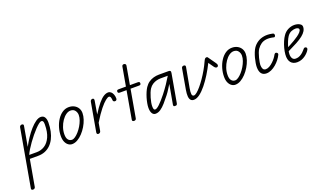

<svg xmlns="http://www.w3.org/2000/svg" viewBox="-150 -1646 4917 2889"><g transform="rotate(-20 2309.0 -202.0)"><path d="M-15.5 451.5Q-28 451.5 -35.8 445.2Q-43.5 439 -41.5 424L121.5 -497.5Q124 -512.5 135 -520Q146 -527.5 158.5 -527.5Q171 -527.5 179 -520.8Q187 -514 184.5 -500.5L128.5 -180Q162.5 -245 204.8 -308.5Q247 -372 292.8 -423.5Q338.5 -475 382.8 -506Q427 -537 465 -537Q506.5 -537 526.8 -505.2Q547 -473.5 546.5 -417.5Q546 -343.5 532.2 -279.8Q518.5 -216 492 -164.5Q465.5 -113 427.2 -76.2Q389 -39.5 339.5 -19.8Q290 0 230 0H96.5L21.5 423Q19 437.5 8.2 444.5Q-2.5 451.5 -15.5 451.5ZM108 -59H230Q298.5 -59 356.5 -96Q414.5 -133 450 -210.5Q485.5 -288 486 -409.5Q486 -422 484.5 -437Q483 -452 475.8 -463.2Q468.5 -474.5 451 -474.5Q436 -474.5 409 -453.5Q382 -432.5 348 -396.8Q314 -361 278 -317Q242 -273 208.5 -226.2Q175 -179.5 148.5 -136Q122 -92.5 108 -59Z M773 9.5Q741.5 9.5 713.8 -9.8Q686 -29 668.8 -66.8Q651.5 -104.5 651.5 -160Q651.5 -227.5 670.8 -293.8Q690 -360 724.8 -413.8Q759.5 -467.5 807 -499.8Q854.5 -532 911.5 -532Q959.5 -532 997 -512.2Q1034.5 -492.5 1055.8 -457.8Q1077 -423 1077 -378Q1077 -331 1059.5 -277.8Q1042 -224.5 1011.5 -173.8Q981 -123 942 -81.5Q903 -40 859.5 -15.2Q816 9.5 773 9.5ZM710.5 -166Q710.5 -108.5 733.2 -80.8Q756 -53 792.5 -53Q816 -53 845.2 -73.2Q874.5 -93.5 904.2 -127.2Q934 -161 958.8 -202.5Q983.5 -244 998.8 -287.2Q1014 -330.5 1014 -369Q1014 -410 989.8 -442Q965.5 -474 918 -474Q881.5 -474 844.8 -447.8Q808 -421.5 777.8 -377Q747.5 -332.5 729 -277.8Q710.5 -223 710.5 -166Z M1600 -377Q1586 -376 1576.8 -384Q1567.5 -392 1567.5 -403.5Q1567.5 -424.5 1560 -448.2Q1552.5 -472 1532 -472Q1515 -472 1477.8 -443.2Q1440.5 -414.5 1384.8 -345.8Q1329 -277 1256 -157.5L1234.5 -34.5Q1231.5 -17 1220.5 -8.5Q1209.5 0 1196 0Q1184 0 1176.5 -7.8Q1169 -15.5 1171.5 -32L1253 -493Q1256 -510.5 1266.8 -519Q1277.5 -527.5 1290 -527.5Q1302 -527.5 1309.2 -519Q1316.5 -510.5 1313 -490.5L1277.5 -281Q1338.5 -379 1385.8 -434.8Q1433 -490.5 1471.5 -513.8Q1510 -537 1543.5 -537Q1569.5 -537 1589 -519.8Q1608.5 -502.5 1619.2 -473.5Q1630 -444.5 1630 -410Q1630 -398 1623.5 -388Q1617 -378 1600 -377Z M1767.5 0Q1753.5 0 1745 -7Q1736.5 -14 1739 -28L1817.5 -474H1710.5Q1692 -474 1685.2 -481.5Q1678.5 -489 1678.5 -501.5Q1678.5 -513 1685.2 -520.2Q1692 -527.5 1710.5 -527.5H1827L1880.5 -830Q1883 -843.5 1891.5 -849.8Q1900 -856 1910.5 -856Q1925 -856 1935.2 -847.5Q1945.5 -839 1943 -823L1891 -527.5H2017.5Q2036 -527.5 2042 -520.5Q2048 -513.5 2048 -501.5Q2048 -489 2042 -481.5Q2036 -474 2017.5 -474H1881.5L1803 -28Q1800.5 -13 1790.5 -6.5Q1780.5 0 1767.5 0Z M2108 9.5Q2074 9.5 2054.8 -22.2Q2035.5 -54 2035.5 -110Q2035.5 -142.5 2043 -183.5Q2050.5 -224.5 2063.2 -267Q2076 -309.5 2092.5 -347.5Q2109 -385.5 2126.5 -412Q2154.5 -454 2191.2 -479.2Q2228 -504.5 2270 -515.8Q2312 -527 2354.5 -527H2508Q2531 -527 2538.2 -517.5Q2545.5 -508 2541 -483.5L2460.5 -28.5Q2459.5 -23 2453.8 -11.5Q2448 0 2424.5 0Q2403.5 0 2400 -8.8Q2396.5 -17.5 2397.5 -25.5L2454 -342.5Q2435 -311.5 2417.8 -284.2Q2400.5 -257 2385.5 -234.5Q2370.5 -212 2357 -195.5Q2312 -138 2271.2 -91.5Q2230.5 -45 2190.5 -17.8Q2150.5 9.5 2108 9.5ZM2097 -118Q2097 -106 2098.2 -90.8Q2099.5 -75.5 2105.2 -64.2Q2111 -53 2124.5 -53Q2149.5 -53 2195 -95.5Q2240.5 -138 2310 -225Q2359 -287.5 2400.8 -349.5Q2442.5 -411.5 2474.5 -465.5H2354.5Q2328 -465.5 2294.8 -457.2Q2261.5 -449 2229.2 -428.8Q2197 -408.5 2173.5 -373Q2158.5 -350.5 2144.8 -316.5Q2131 -282.5 2120.2 -245Q2109.5 -207.5 2103.2 -173.8Q2097 -140 2097 -118Z M2722.5 9.5Q2689.5 9.5 2671.8 -11Q2654 -31.5 2651 -72.5Q2648 -113.5 2658.5 -175L2715 -497.5Q2718 -515 2728.5 -521.2Q2739 -527.5 2751.5 -527.5Q2763.5 -527.5 2772.5 -521Q2781.5 -514.5 2778 -495L2720 -178Q2708.5 -116 2713 -83.8Q2717.5 -51.5 2744.5 -51.5Q2763.5 -51.5 2793.5 -76.2Q2823.5 -101 2859.8 -144Q2896 -187 2934 -242Q2972 -297 3006.8 -357.8Q3041.5 -418.5 3068.5 -478.5Q3079.5 -503 3089.2 -515.2Q3099 -527.5 3116 -527.5Q3126.5 -527.5 3130.5 -523.8Q3134.5 -520 3136.5 -517L3222 -395.5Q3236.5 -375.5 3237 -360.8Q3237.5 -346 3226 -336.5Q3215 -328 3199.5 -333Q3184 -338 3171.5 -356.5L3113.5 -439Q3073 -356.5 3023.8 -276.8Q2974.5 -197 2922.2 -132.2Q2870 -67.5 2818.8 -29Q2767.5 9.5 2722.5 9.5Z M3386 9.5Q3354.5 9.5 3326.8 -9.8Q3299 -29 3281.8 -66.8Q3264.5 -104.5 3264.5 -160Q3264.5 -227.5 3283.8 -293.8Q3303 -360 3337.8 -413.8Q3372.5 -467.5 3420 -499.8Q3467.5 -532 3524.5 -532Q3572.5 -532 3610 -512.2Q3647.5 -492.5 3668.8 -457.8Q3690 -423 3690 -378Q3690 -331 3672.5 -277.8Q3655 -224.5 3624.5 -173.8Q3594 -123 3555 -81.5Q3516 -40 3472.5 -15.2Q3429 9.5 3386 9.5ZM3323.5 -166Q3323.5 -108.5 3346.2 -80.8Q3369 -53 3405.5 -53Q3429 -53 3458.2 -73.2Q3487.5 -93.5 3517.2 -127.2Q3547 -161 3571.8 -202.5Q3596.5 -244 3611.8 -287.2Q3627 -330.5 3627 -369Q3627 -410 3602.8 -442Q3578.5 -474 3531 -474Q3494.5 -474 3457.8 -447.8Q3421 -421.5 3390.8 -377Q3360.5 -332.5 3342 -277.8Q3323.5 -223 3323.5 -166Z M3884 9.5Q3832 9.5 3804.5 -25Q3777 -59.5 3777 -129Q3777 -154.5 3783 -192.2Q3789 -230 3800 -271.5Q3811 -313 3826.2 -351.2Q3841.5 -389.5 3859.5 -416Q3889 -459 3933.5 -488.5Q3978 -518 4037.8 -528Q4097.5 -538 4172 -522Q4188.5 -518.5 4193.5 -511Q4198.5 -503.5 4198.5 -489Q4198.5 -480 4192 -470Q4185.5 -460 4175.5 -462Q4105.5 -479 4055.5 -473Q4005.5 -467 3970 -442.2Q3934.5 -417.5 3907 -377.5Q3892 -355.5 3879.5 -321.2Q3867 -287 3857.8 -250.5Q3848.5 -214 3843.5 -184.5Q3838.5 -155 3838.5 -142Q3838.5 -101.5 3851.8 -77.2Q3865 -53 3895.5 -53Q3925.5 -53 3956.2 -70.8Q3987 -88.5 4014.5 -114.8Q4042 -141 4062 -168Q4082 -195 4091 -213.5Q4096.5 -224 4106.8 -231Q4117 -238 4131 -231Q4141.5 -226 4146.5 -216.2Q4151.5 -206.5 4146 -195Q4129.5 -159.5 4101.5 -123.2Q4073.5 -87 4038 -57Q4002.5 -27 3963 -8.8Q3923.5 9.5 3884 9.5Z M4375 10Q4344 10 4318.8 -0.5Q4293.5 -11 4276 -32.2Q4258.5 -53.5 4250.8 -85.5Q4243 -117.5 4246.5 -160.5Q4250.5 -208 4264 -259.2Q4277.5 -310.5 4297.5 -356.8Q4317.5 -403 4340 -435Q4372.5 -483.5 4421.8 -508.2Q4471 -533 4523.5 -533Q4551.5 -533 4578.2 -525.2Q4605 -517.5 4622.8 -501.8Q4640.5 -486 4640.5 -461.5Q4640.5 -427.5 4621.2 -395.2Q4602 -363 4562.2 -331Q4522.5 -299 4460.5 -265.5Q4427.5 -248.5 4384 -226.8Q4340.5 -205 4310.5 -190Q4308.5 -180.5 4307.2 -168.2Q4306 -156 4305.5 -147.5Q4303.5 -107 4320 -78Q4336.5 -49 4376 -49Q4412 -49 4441.8 -65Q4471.5 -81 4492 -100.2Q4512.5 -119.5 4520.5 -130Q4540 -156.5 4553.5 -159Q4567 -161.5 4578.5 -153Q4587.5 -146.5 4588 -133Q4588.5 -119.5 4565.5 -89.5Q4559.5 -81.5 4543.8 -65.2Q4528 -49 4503.8 -31.8Q4479.5 -14.5 4447 -2.2Q4414.5 10 4375 10ZM4323.5 -250Q4339.5 -258.5 4369.8 -274.5Q4400 -290.5 4435.2 -311.2Q4470.5 -332 4502.8 -355Q4535 -378 4555.5 -401.2Q4576 -424.5 4576 -445Q4576 -459 4559.2 -467Q4542.5 -475 4521 -475Q4491.5 -475 4455 -461Q4418.5 -447 4389.5 -406Q4369.5 -376 4352.2 -333.2Q4335 -290.5 4323.5 -250Z"/></g></svg>

Font: Edu QLD Hand
Style: Regular
Weight: 400
Designer: Tina and Corey Anderson, Eben Sorkin
Foundry: Sorkin Type Co.
Version: Version 2.000